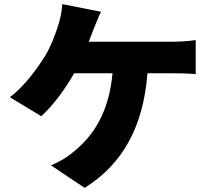

<svg xmlns="http://www.w3.org/2000/svg" viewBox="-20 -846 1040 930"><path d="M469 -789 282 -826C280 -792 271 -748 258 -711C245 -673 226 -620 199 -576C159 -512 99 -429 28 -375L180 -283C240 -338 298 -418 339 -491H525C508 -307 437 -189 329 -105C305 -84 267 -62 227 -45L390 64C576 -52 675 -236 694 -491H818C841 -491 887 -491 928 -487V-652C893 -646 844 -644 818 -644H410L432 -701C441 -723 456 -762 469 -789Z"/></svg>

Font: Noto Sans TC Black
Style: Regular
Weight: 900
Designer: Ryoko NISHIZUKA 西塚涼子 (kana, bopomofo & ideographs); Paul D. Hunt (Latin, Greek & Cyrillic); Sandoll Communications 산돌커뮤니
Foundry: Adobe
Version: Version 2.004;hotconv 1.0.118;makeotfexe 2.5.65603